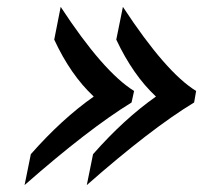

<svg xmlns="http://www.w3.org/2000/svg" viewBox="-20 -492 600 553"><path d="M50.8 41 68.8 -47.9Q158.2 -149.4 250 -213.9Q183.1 -276.4 136.2 -377.9L154.8 -472.2Q277.3 -285.2 366.2 -230L358.9 -196.8Q234.9 -120.6 50.8 41ZM230 41 248 -47.9Q337.4 -149.4 429.2 -213.9Q362.8 -275.9 314.9 -377.9L334 -472.2Q458 -283.2 544.9 -230L539.1 -196.8Q415 -121.6 230 41Z"/></svg>

Font: Linux Libertine
Style: Bold Italic
Weight: 700
Italic angle: -11.5°
Designer: Philipp H. Poll
Foundry: Philipp H. Poll
Version: Version 4.0.5